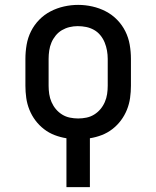

<svg xmlns="http://www.w3.org/2000/svg" viewBox="-20 -561 640 786"><path d="M252 205V5Q227 1 203.5 -8Q180 -17 160 -32.5Q140 -48 125 -68Q110 -88 100.5 -111.5Q91 -135 87.5 -160Q84 -185 84 -210V-320Q84 -349 89 -378Q94 -407 107 -433Q120 -459 140.5 -480Q161 -501 187 -514.5Q213 -528 242 -534.5Q271 -541 300 -541Q329 -541 358 -534.5Q387 -528 413 -514.5Q439 -501 459.5 -480Q480 -459 493 -433Q506 -407 511 -378Q516 -349 516 -320V-210Q516 -185 512.5 -160Q509 -135 499.5 -111.5Q490 -88 475 -68Q460 -48 440 -32.5Q420 -17 396.5 -8Q373 1 348 5V205ZM300 -76Q317 -76 334 -79.5Q351 -83 365.5 -92Q380 -101 391 -114Q402 -127 409 -143Q416 -159 418.5 -176Q421 -193 421 -210V-320Q421 -337 418 -354Q415 -371 408.5 -387Q402 -403 391 -416.5Q380 -430 365 -438.5Q350 -447 333 -450.5Q316 -454 298 -454Q281 -454 264.5 -450Q248 -446 233.5 -437.5Q219 -429 208 -415.5Q197 -402 190.5 -386.5Q184 -371 181.5 -354Q179 -337 179 -320V-210Q179 -193 181.5 -176Q184 -159 191 -143Q198 -127 209 -114Q220 -101 234.5 -92Q249 -83 266 -79.5Q283 -76 300 -76Z"/></svg>

Font: Iosevka Curly Slab MdEx
Style: Regular
Weight: 500
Width: 7
Monospace: yes
Designer: Belleve Invis
Foundry: Belleve Invis
Version: Version 11.1.0; ttfautohint (v1.8.3)